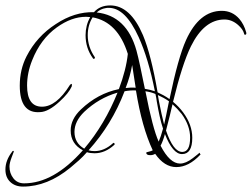

<svg xmlns="http://www.w3.org/2000/svg" viewBox="-23 -594 930 709"><path d="M62 95Q33 95 15 78Q-3 61 -3 32Q-3 -2 22 -34Q23 -37 26 -37Q28 -37 28 -34L20 -13Q12 8 12 21Q12 46 26.5 64.5Q41 83 66 83Q175 83 283 -39Q238 -63 238 -112Q238 -154 276 -190Q338 -249 416 -265Q443 -337 449 -395Q412 -513 319 -530Q301 -501 301 -464Q301 -421 327 -383Q329 -379 326 -378Q321 -375 320 -379Q293 -416 293 -464Q293 -500 310 -531Q306 -531 302.5 -531.5Q299 -532 295 -532Q241 -532 187 -493Q127 -450 96 -372Q77 -325 77 -278Q77 -200 132 -200Q185 -200 235 -280Q239 -285 242 -284Q243 -281 242 -275Q231 -250 197 -219Q156 -181 125 -180Q50 -174 50 -278Q50 -337 75 -386Q113 -460 183 -505Q252 -551 324 -549Q346 -574 384 -574Q458 -574 505 -464Q535 -392 559 -253Q570 -248 581 -242Q592 -236 603 -228Q635 -382 664 -446Q713 -554 796 -554Q835 -554 861 -524Q878 -504 886 -475Q888 -468 884 -466Q879 -464 878 -471Q874 -486 856 -502Q833 -522 806 -522Q731 -522 682 -423Q650 -358 616 -218Q638 -200 654 -178Q687 -133 687 -85Q687 -25 649 -25Q615 -25 586 -99Q579 -73 570 -56Q604 10 642 10Q663 10 689 -10Q715 -30 713 -30Q715 -29 715 -28Q715 -26 717 -25Q718 -24 717 -23Q674 23 628 23Q584 23 550 -26Q542 -21 532 -21Q517 -21 517 -30Q517 -32 527 -34Q536 -36 541 -39Q501 -124 479 -260Q458 -261 437 -257Q390 -134 304 -39Q314 -36 326 -36Q362 -36 394 -65Q397 -68 399 -65Q402 -62 399 -59Q365 -28 326 -28Q310 -28 298 -32Q284 -16 268.5 -2Q253 12 237 25Q152 95 62 95ZM549 -257Q525 -378 489 -457Q440 -565 379 -565Q376 -565 373 -565Q370 -565 367 -564Q348 -561 334 -548Q445 -536 481 -407Q487 -385 494.5 -350Q502 -315 512 -266Q531 -263 549 -257ZM441 -269Q450 -270 459 -270.5Q468 -271 478 -270L465 -354Q458 -313 441 -269ZM563 -71Q571 -89 579 -119Q572 -140 566.5 -165Q561 -190 556 -219Q555 -226 554 -232.5Q553 -239 551 -247Q535 -254 514 -257Q541 -119 563 -71ZM288 -45Q364 -135 411 -252Q342 -232 288 -181Q252 -146 252 -107Q252 -66 288 -45ZM583 -134Q586 -147 590.5 -168Q595 -189 601 -220Q591 -227 581 -232.5Q571 -238 560 -243L564 -220Q569 -195 573.5 -174Q578 -153 583 -134ZM650 -33Q679 -33 679 -86Q679 -130 648 -173Q632 -193 614 -209Q607 -177 590 -112Q617 -33 650 -33Z"/></svg>

Font: Lovers Quarrel
Style: Regular
Weight: 400
Designer: Robert E. Leuschke
Foundry: Robert E. Leuschke
Version: Version 1.010; ttfautohint (v1.8.3)